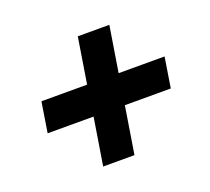

<svg xmlns="http://www.w3.org/2000/svg" viewBox="-91 -642 782 715"><g transform="rotate(-20 300.0 -284.0)"><path d="M204 -40 234 -227H52L71 -347H252L281 -528H406L377 -347H559L540 -227H358L328 -40Z"/></g></svg>

Font: Nunito Sans 8pt Black
Style: Italic
Weight: 900
Italic angle: -9°
Version: Version 3.101;gftools[0.9.27]